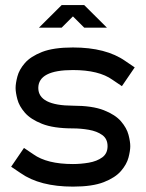

<svg xmlns="http://www.w3.org/2000/svg" viewBox="-20 -712 561 739"><path d="M260.7 -305.2Q335.4 -305.2 379.6 -287.8Q423.8 -270.5 445.8 -244.9Q467.8 -219.2 474.6 -193.1Q481.4 -167 481.4 -149.4Q481.4 -131.8 474.6 -105.7Q467.8 -79.6 445.8 -54Q423.8 -28.3 379.6 -11Q335.4 6.3 260.7 6.3Q133.3 6.3 59.1 -45.9L22.9 -70.3L72.3 -142.6L108.4 -118.2Q161.1 -80.6 260.7 -80.6Q291 -80.6 322 -85.9Q353 -91.3 373.5 -106.2Q394 -121.1 394 -149.4Q394 -177.7 373.5 -192.4Q353 -207 322 -212.4Q291 -217.8 260.7 -217.8Q186 -217.8 141.8 -235.4Q97.7 -252.9 75.7 -278.3Q53.7 -303.7 46.9 -329.8Q40 -356 40 -373.5Q40 -391.1 46.9 -417.5Q53.7 -443.8 75.7 -469.2Q97.7 -494.6 141.8 -512Q186 -529.3 260.7 -529.3Q388.2 -529.3 462.4 -477.1L498.5 -452.6L449.2 -380.4L413.1 -404.8Q360.8 -442.4 260.7 -442.4Q127.9 -442.4 127.4 -373.5Q127.4 -305.7 260.7 -305.2ZM304.2 -692.4 391.6 -605.5H304.2L260.7 -648.9L217.3 -605.5H129.9L217.3 -692.4Z"/></svg>

Font: Qaz
Style: Regular
Weight: 400
Designer: GGBotNet
Foundry: f0n7
Version: 0.70